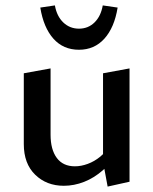

<svg xmlns="http://www.w3.org/2000/svg" viewBox="-20 -681 567 710"><path d="M216 6Q152 6 110 -35Q68 -76 68 -148V-410L167 -428V-183Q167 -128 190 -97Q213 -66 257 -66Q280 -66 304.5 -75Q329 -84 350.5 -101.5Q372 -119 386 -146L418 -122Q393 -80 360.5 -51.5Q328 -23 291 -8.5Q254 6 216 6ZM378 9 361 -83V-410L459 -428V-9ZM272 -497Q214 -497 177.5 -538Q141 -579 129 -653L183 -661Q190 -621 214 -598Q238 -575 272 -575Q306 -575 329.5 -598Q353 -621 360 -661L415 -653Q403 -579 366 -538Q329 -497 272 -497Z"/></svg>

Font: Ysabeau Office SemiBold
Style: Regular
Weight: 600
Designer: Christian Thalmann (Catharsis Fonts)
Version: Version 2.001;gftools[0.9.30]; featfreeze: tnum,lnum,ss02